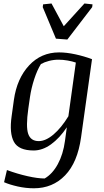

<svg xmlns="http://www.w3.org/2000/svg" viewBox="-20 -835 584 1079"><path d="M19 120.6Q77.1 142.1 134.5 155Q191.9 168 231 168Q274.9 142.6 304.9 87.4Q335 32.2 345.2 -43.5L355.5 -119.6Q314.9 -58.6 266.8 -23.9Q218.8 10.7 169.4 10.7Q84.5 10.7 58.1 -38.1Q31.7 -86.9 45.4 -182.1L58.1 -273.9Q75.2 -394 143.3 -467.3Q211.4 -540.5 312 -540.5Q353.5 -540.5 403.3 -529.8Q453.1 -519 497.1 -502.4L435.5 -63Q416 77.6 345.9 150.4Q275.9 223.1 170.4 223.1Q125 223.1 79.3 212.9Q33.7 202.6 2.9 189ZM139.2 -225.1Q124.5 -122.6 138.7 -82.3Q152.8 -42 197.8 -42Q236.8 -42 280.8 -79.3Q324.7 -116.7 364.3 -181.6L406.2 -483.4Q386.7 -490.2 360.4 -494.9Q334 -499.5 309.1 -499.5Q281.7 -499.5 255.4 -492.7Q229 -485.8 210 -475.1Q189 -441.4 172.4 -390.6Q155.8 -339.8 148.4 -289.1ZM222.2 -810.5 269.5 -815.4 338.4 -687.5 454.6 -815.4 500 -810.5 498 -794.9 358.4 -612.8 294.4 -617.7 220.2 -794.9Z"/></svg>

Font: Noticia Text
Style: Italic
Weight: 400
Italic angle: -8°
Designer: JM Sole
Foundry: JM Sole
Version: Version 1.003